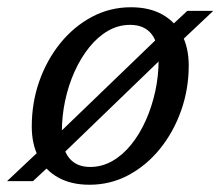

<svg xmlns="http://www.w3.org/2000/svg" viewBox="-42 -499 608 529"><path d="M318.5 -479Q369.5 -479 405 -459.2Q440.5 -439.5 459.2 -403.5Q478 -367.5 478 -318.5Q478 -253.5 457 -194.2Q436 -135 398.8 -89Q361.5 -43 312 -16.5Q262.5 10 204.5 10Q154 10 118.2 -10Q82.5 -30 64 -66Q45.5 -102 45.5 -150.5Q45.5 -216 66.2 -275Q87 -334 124.2 -380Q161.5 -426 211.2 -452.5Q261 -479 318.5 -479ZM206.5 -39Q239 -39 267.8 -55.5Q296.5 -72 319.8 -101Q343 -130 359.8 -167.5Q376.5 -205 385.8 -247.5Q395 -290 395 -333Q395 -381 375 -405.8Q355 -430.5 316.5 -430.5Q284 -430.5 255.5 -414Q227 -397.5 203.8 -368.5Q180.5 -339.5 163.5 -301.8Q146.5 -264 137.5 -221.8Q128.5 -179.5 128.5 -136Q128.5 -88.5 148.5 -63.8Q168.5 -39 206.5 -39ZM474 -469H545.5L449.5 -378.5L427 -360.5L127 -71L107.5 -54.5L49 0H-22.5L72.5 -89.5L95 -107.5L396.5 -398L416 -415Z"/></svg>

Font: Newsreader 12pt
Style: Italic
Weight: 400
Italic angle: -17°
Version: Version 1.003